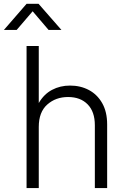

<svg xmlns="http://www.w3.org/2000/svg" viewBox="-73 -963 631 983"><path d="M125.5 -313V0H63V-727.5H125.5V-435.5Q151.9 -481 193.4 -502.9Q234.9 -524.9 285.6 -524.9Q339.4 -524.9 382.3 -502Q425.3 -479 450.4 -434.6Q475.6 -390.1 475.6 -325.7V0H412.6V-321.8Q412.6 -391.1 375.7 -428.7Q338.9 -466.3 275.4 -466.3Q212.4 -466.3 168.9 -427.7Q125.5 -389.2 125.5 -313ZM12.2 -809.6H-52.7V-810.1L63 -943.4H124.5L241.2 -810.1V-809.6H175.8L94.2 -905.3Z"/></svg>

Font: Inter Display Light
Style: Regular
Weight: 300
Designer: Rasmus Andersson
Foundry: rsms
Version: Version 4.000;git-a52131595